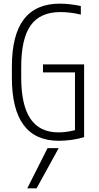

<svg xmlns="http://www.w3.org/2000/svg" viewBox="-20 -760 540 1050"><path d="M180 270H129L240 50H301ZM302 10Q45 10 45 -335V-395Q45 -569 110.5 -654.5Q176 -740 307 -740Q335 -740 365 -736.5Q395 -733 422 -727V-680Q395 -687 365.5 -690.5Q336 -694 310 -694Q200 -694 148 -621.5Q96 -549 96 -393V-337Q96 -185 146.5 -110.5Q197 -36 300 -36Q327 -36 356.5 -41Q386 -46 413 -55L390 -31V-364H215V-408H440V-10Q408 0 371 5Q334 10 302 10Z"/></svg>

Font: M PLUS 1 Code Light
Style: Regular
Weight: 300
Designer: Coji Morishita
Foundry: UNDERFOREST DESIGN
Version: Version 1.002